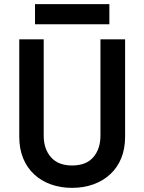

<svg xmlns="http://www.w3.org/2000/svg" viewBox="-20 -890 696 927"><path d="M73 -700V-230Q73 -172 91.5 -126.5Q110 -81 144 -49Q178 -17 225 0Q272 17 328 17Q384 17 431 0Q478 -17 512.5 -49Q547 -81 565.5 -126.5Q584 -172 584 -230V-700H465V-235Q465 -171 430.5 -131Q396 -91 328 -91Q261 -91 226 -131Q191 -171 191 -235V-700ZM149 -773H508V-870H149Z"/></svg>

Font: Jost Medium
Style: Regular
Weight: 500
Version: Version 3.710